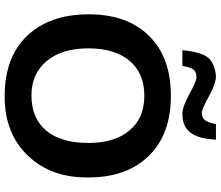

<svg xmlns="http://www.w3.org/2000/svg" viewBox="-81 -849 940 818"><g transform="rotate(90 389.0 -440.0)"><path d="M736 -347Q738 -186 641.5 -87Q545 12 387 10Q225 10 133 -85Q41 -182 41 -347Q41 -513 133 -605Q224 -698 388 -698Q553 -698 644 -604Q736 -510 736 -347ZM589 -347Q589 -458 536 -521.5Q483 -585 388 -585Q292 -585 239 -522Q186 -459 186 -347Q186 -234 240 -169Q294 -104 387 -104Q484 -104 536.5 -167Q589 -230 589 -347ZM466 -747Q435 -747 380.5 -777Q326 -807 309 -807Q288 -807 277.5 -795.5Q267 -784 261 -747H194Q201 -825 224.5 -855Q248 -885 304 -890Q336 -890 390.5 -860Q445 -830 460 -830Q481 -830 491.5 -842.5Q502 -855 509 -890H575Q571 -814 544.5 -780.5Q518 -747 466 -747Z"/></g></svg>

Font: Libra Sans
Style: Bold
Weight: 700
Foundry: Context Ltd
Version: Version 1.000